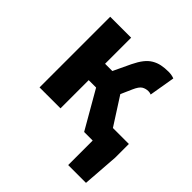

<svg xmlns="http://www.w3.org/2000/svg" viewBox="-183 -645 953 953"><g transform="rotate(45 294.0 -168.0)"><path d="M438 172V0H378L264 -198H212V0H65V-496H212V-313H263L306 -404Q321 -435 337 -455.5Q353 -476 372.5 -487.5Q392 -499 414 -503.5Q436 -508 463 -508Q485 -508 503 -501L480 -365Q475 -367 470.5 -368Q466 -369 461 -369Q442 -369 427 -360Q412 -351 398 -319L372 -260L465 -115H577V-19L563 172Z"/></g></svg>

Font: Giro Regular
Style: Bold
Weight: 700
Designer: Paul D. Hunt
Foundry: Adobe Systems Incorporated
Version: Version 1.000;PS 1.0;hotconv 1.0.88;makeotf.lib2.5.647800